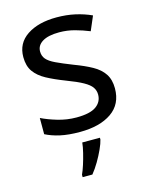

<svg xmlns="http://www.w3.org/2000/svg" viewBox="-116 -619 710 914"><g transform="rotate(-15 239.5 -162.5)"><path d="M434 -148Q434 -70 376 -30Q318 10 220 10Q164 10 123.5 1Q83 -8 52 -24V-104Q84 -88 129.5 -74.5Q175 -61 222 -61Q289 -61 319 -82.5Q349 -104 349 -140Q349 -160 338 -176Q327 -192 298.5 -208Q270 -224 217 -244Q165 -264 128 -284Q91 -304 71 -332Q51 -360 51 -404Q51 -472 106.5 -509Q162 -546 252 -546Q301 -546 343.5 -536.5Q386 -527 423 -510L393 -440Q359 -454 322 -464Q285 -474 246 -474Q192 -474 163.5 -456.5Q135 -439 135 -409Q135 -387 148 -371.5Q161 -356 191.5 -341.5Q222 -327 273 -307Q324 -288 360 -268Q396 -248 415 -219.5Q434 -191 434 -148ZM304 70Q300 88 287.5 115.5Q275 143 258.5 171Q242 199 224 221H176V209Q184 192 192.5 165.5Q201 139 208 110.5Q215 82 217 61H304Z"/></g></svg>

Font: Noto Sans Mende Kikakui
Style: Regular
Weight: 400
Designer: Monotype Design Team
Foundry: Monotype Imaging Inc.
Version: Version 2.003; ttfautohint (v1.8.4.7-5d5b)